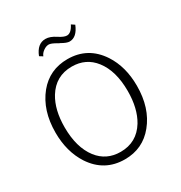

<svg xmlns="http://www.w3.org/2000/svg" viewBox="-188 -943 1031 1091"><g transform="rotate(-30 327.0 -397.5)"><path d="M454 -792Q427 -725 379 -725Q361 -725 328 -744Q327 -744 326 -745Q324 -746 323 -746Q321 -747 316 -750L314 -751Q282 -770 266 -770Q249 -770 231 -757Q213 -744 207 -727L186 -740Q212 -807 266 -807Q296 -807 332 -783Q364 -762 383 -762Q411 -762 433 -806ZM317 -645Q451 -645 526 -531Q584 -442 584 -317Q584 -171 508 -78Q435 12 317 12Q183 12 108 -102Q50 -192 50 -317Q50 -462 126 -556Q199 -645 317 -645ZM317 -37Q423 -37 479 -128Q524 -203 524 -317Q524 -449 465 -525Q410 -596 317 -596Q211 -596 155 -505Q110 -431 110 -317Q110 -185 169 -108Q224 -37 317 -37Z"/></g></svg>

Font: TajawalTap
Style: Regular
Weight: 300
Designer: Boutros Fonts
Foundry: Created by Boutros International 2017
Version: Version 2.700